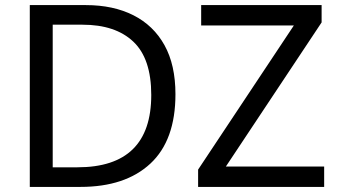

<svg xmlns="http://www.w3.org/2000/svg" viewBox="-20 -734 1332 754"><path d="M669 -364Q669 -183 570.5 -91.5Q472 0 296 0H97V-714H317Q425 -714 504 -674Q583 -634 626 -556.5Q669 -479 669 -364ZM574 -361Q574 -504 503.5 -570.5Q433 -637 304 -637H187V-77H284Q574 -77 574 -361ZM1253 0H758V-68L1134 -634H770V-714H1243V-646L867 -80H1253Z"/></svg>

Font: Go Noto Kurrent-Regular
Style: Regular
Weight: 400
Designer: Monotype Design Team
Foundry: Monotype Imaging Inc.
Version: Version 2.012; ttfautohint (v1.8.4.7-5d5b)